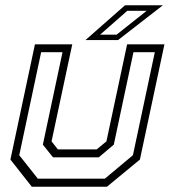

<svg xmlns="http://www.w3.org/2000/svg" viewBox="-20 -708 644 728"><path d="M100.5 0 19.5 -103 112.5 -540H254L175.5 -172L199.5 -141.5H346.5L383.5 -172L462 -540H603.5L510.5 -103L385.5 0ZM123.5 -30.5H377.5L484 -119.5L567 -510H486L411.5 -159.5L354.5 -111.5H181L142.5 -159.5L217 -510H136L53 -119.5ZM304 -556 454 -688H597.5L427.5 -556ZM359.5 -576.5H422L536 -667H462.5Z"/></svg>

Font: Tourney Light
Style: Italic
Weight: 300
Italic angle: -12°
Version: Version 1.015